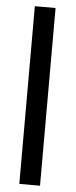

<svg xmlns="http://www.w3.org/2000/svg" viewBox="-55 -815 335 845"><g transform="rotate(5 112.0 -392.5)"><path d="M64 0H155.5V-785H64Z"/></g></svg>

Font: Anybody
Style: Regular
Weight: 400
Designer: Tyler Finck
Foundry: Etcetera Type Company
Version: Version 1.110